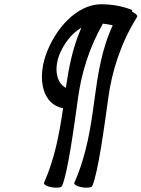

<svg xmlns="http://www.w3.org/2000/svg" viewBox="-20 -865 664 901"><path d="M413 8C440 -53 469 -267 488 -404C505 -532 547 -663 623 -785C628 -791 617 -802 600 -810C601 -815 600 -818 598 -819C554 -836 506 -845 455 -845C340 -845 237 -729 194 -604C155 -488 182 -374 276 -357C259 -241 238 -123 187 -8C183 0 199 10 223 14C246 18 268 15 271 8C298 -53 327 -267 346 -404C362 -521 398 -641 463 -754C479 -752 494 -750 509 -746C456 -632 439 -513 423 -396C406 -267 386 -136 329 -8C325 0 341 10 365 14C388 18 410 15 413 8ZM256 -601C276 -656 315 -708 362 -735C321 -643 303 -548 289 -453C246 -475 234 -537 256 -601Z"/></svg>

Font: Nupuram Condensed Oblique
Style: Regular
Weight: 400
Width: 3
Designer: Santhosh Thottingal (santhosh.thottingal@gmail.com)
Foundry: SMC
Version: Version 1.000